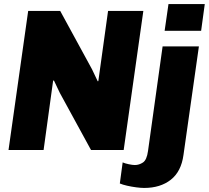

<svg xmlns="http://www.w3.org/2000/svg" viewBox="-20 -740 1030 947"><path d="M22 0 119 -686H277L434 -398L462 -339L465 -340L513 -686H687L590 0H429L275 -282L246 -343L242 -342L195 0ZM691 187Q675 187 652 184Q629 181 607 176Q585 171 571 165L585 61Q596 66 615 70Q634 74 645 74Q666 74 685 61.5Q704 49 710 5L782 -511H961L885 24Q874 106 822.5 146.5Q771 187 691 187ZM792 -588 811 -720H990L972 -588Z"/></svg>

Font: Chivo Medium ExtraBold
Style: Italic
Weight: 800
Italic angle: -8.05°
Version: Version 2.002